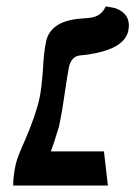

<svg xmlns="http://www.w3.org/2000/svg" viewBox="-20 -576 420 596"><path d="M103 -272.9Q108.9 -300.8 113.3 -359.9Q115.7 -412.6 123 -446.8Q135.7 -507.8 222.7 -517.6Q235.8 -519 251.5 -520Q293.9 -522 308.1 -556.2Q308.1 -556.2 337.4 -550.8Q388.2 -532.7 378.4 -481Q367.7 -429.2 275.4 -410.6Q252 -405.8 227.1 -403.8Q202.1 -400.4 194.3 -369.1Q189.5 -345.2 181.6 -291Q173.3 -232.9 167.5 -205.1Q165.5 -196.3 163.1 -183.1Q146 -126.5 137.7 -106H302.7L314.9 0H21Q20.5 -26.9 28.8 -65.9Q33.7 -88.4 58.6 -143.1Q91.8 -220.2 103 -272.9Z"/></svg>

Font: Linux Libertine Slanted O
Style: Bold Slanted
Weight: 700
Designer: Philipp H. Poll
Foundry: Philipp H. Poll
Version: Version 5.0.0